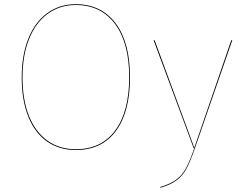

<svg xmlns="http://www.w3.org/2000/svg" viewBox="-20 -710 1162 920"><path d="M603 -340Q603 -174 535.5 -82.5Q468 9 343 9Q264 9 205.5 -32Q147 -73 115.5 -151.5Q84 -230 84 -338Q84 -446 116 -525.5Q148 -605 207 -647.5Q266 -690 343 -690Q465 -690 534 -598.5Q603 -507 603 -340ZM88 -338Q88 -231 119 -154Q150 -77 207.5 -36Q265 5 343 5Q466 5 532.5 -85.5Q599 -176 599 -340Q599 -505 531 -595.5Q463 -686 343 -686Q267 -686 209 -644Q151 -602 119.5 -523.5Q88 -445 88 -338ZM914 0Q892 63 874.5 96.5Q857 130 828 152.5Q799 175 748 190V186Q798 171 826 149.5Q854 128 871.5 95.5Q889 63 911 0H908L716 -517H721L911 -2L1088 -517H1093Z"/></svg>

Font: FiraGO Four
Style: Regular
Weight: 100
Designer: bBox Type
Foundry: bBox Type GmbH
Version: Version 1.001